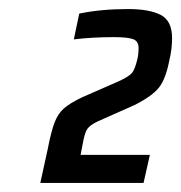

<svg xmlns="http://www.w3.org/2000/svg" viewBox="-20 -824 400 424"><path d="M161 -609 241 -644Q265 -655 271.5 -663Q278 -671 283 -692Q286 -703 286 -718Q286 -733 274 -737.5Q262 -742 231 -742Q184 -742 143 -737L155 -794Q203 -804 263 -804Q310 -804 335 -791Q360 -778 360 -740Q360 -715 354 -691Q346 -649 330.5 -630Q315 -611 277 -592L196 -556Q179 -548 173 -539.5Q167 -531 163 -508L158 -482H311L297 -420H69L85 -493Q93 -534 100.5 -553.5Q108 -573 121 -584.5Q134 -596 161 -609Z"/></svg>

Font: Saira Semi Condensed Medium
Style: Italic
Weight: 500
Width: 4
Italic angle: -12°
Designer: Hector Gatti with collaboration of the Omnibus-Type team
Foundry: Omnibus-Type
Version: Version 1.001; ttfautohint (v1.8)